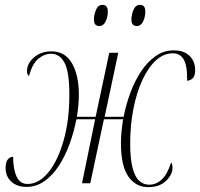

<svg xmlns="http://www.w3.org/2000/svg" viewBox="-20 -753 822 789"><path d="M89 15Q50 15 26.5 -6.5Q3 -28 3 -63Q3 -106 34 -109Q34 -59 48 -28Q62 3 93 3Q140 3 179 -45Q218 -93 241.5 -176Q265 -259 265 -364Q265 -457 245.5 -494.5Q226 -532 190 -532Q162 -532 137.5 -511.5Q113 -491 99 -441Q91 -445 91 -461Q91 -492 119.5 -517Q148 -542 191 -542Q248 -542 276 -492.5Q304 -443 304 -365Q304 -344 302 -320.5Q300 -297 296 -273H373L429 -536H466L410 -273H488Q498 -324 516 -372.5Q534 -421 560 -460Q586 -499 619.5 -522.5Q653 -546 694 -546Q737 -546 759.5 -523Q782 -500 782 -466Q782 -443 773.5 -433Q765 -423 749 -421Q750 -483 735 -508.5Q720 -534 690 -534Q653 -534 621.5 -505.5Q590 -477 566 -426Q542 -375 528.5 -307.5Q515 -240 515 -164Q515 -99 525 -62Q535 -25 552.5 -9.5Q570 6 593 6Q621 6 644 -14.5Q667 -35 683 -85Q685 -85 687 -78Q689 -71 689 -64Q689 -36 662.5 -10Q636 16 589 16Q538 16 507.5 -27.5Q477 -71 477 -165Q477 -209 486 -263H407L351 0H317L371 -263H294Q284 -211 266 -161.5Q248 -112 222 -72Q196 -32 162.5 -8.5Q129 15 89 15ZM542 -646Q532 -646 526 -652Q520 -658 520 -673Q520 -692 528.5 -712.5Q537 -733 555 -733Q565 -733 571 -727Q577 -721 577 -706Q577 -683 568 -664.5Q559 -646 542 -646ZM388 -646Q378 -646 372 -652Q366 -658 366 -673Q366 -692 374.5 -712.5Q383 -733 401 -733Q423 -733 423 -706Q423 -683 414 -664.5Q405 -646 388 -646Z"/></svg>

Font: Noto Serif Display SemiCondensed ExtraLight
Style: Italic
Weight: 200
Width: 4
Italic angle: -12°
Designer: Monotype Design Team
Foundry: Monotype Imaging Inc.
Version: Version 2.009